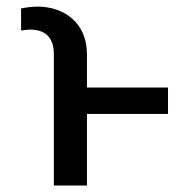

<svg xmlns="http://www.w3.org/2000/svg" viewBox="-20 -573 583 593"><path d="M248.6 0V-221.2H498.9V-302.6H248.6V-405.5C248.6 -503.6 176.5 -552.6 95.9 -552.6C78.8 -552.6 58.6 -549.7 45.1 -546.9V-478.7C52.6 -480.1 65.3 -481.5 72.8 -481.5C116.5 -481.5 146.3 -460.9 146.3 -405.5V0Z"/></svg>

Font: Margiela Sans Text
Style: Regular
Weight: 400
Designer: Stefan Endress, Andreas Faust
Version: Version 1.100;FEAKit 1.0